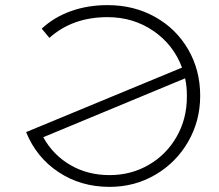

<svg xmlns="http://www.w3.org/2000/svg" viewBox="-20 -725 856 750"><path d="M585.5 -659C530.5 -689.7 468.7 -705 400 -705C348.7 -705 301 -697.2 257 -681.5C213 -665.8 175 -643 143 -613L173 -577C233 -631 308.7 -658 400 -658C467.3 -658 527.2 -640 579.5 -604C631.8 -568 669 -520.3 691 -461L82 -209C108.7 -143 151 -90.8 209 -52.5C267 -14.2 333.3 5 408 5C473.3 5 533 -10.8 587 -42.5C641 -74.2 683.7 -117.2 715 -171.5C746.3 -225.8 762 -285.7 762 -351C762 -417.7 746.3 -478 715 -532C683.7 -586 640.5 -628.3 585.5 -659ZM710 -352V-347C710 -289.7 696.7 -237.7 670 -191C643.3 -144.3 607 -107.7 561 -81C515 -54.3 464 -41 408 -41C350.7 -41 299.5 -54.2 254.5 -80.5C209.5 -106.8 174.3 -143 149 -189L703 -419C707.7 -398.3 710 -376 710 -352Z"/></svg>

Font: Montserrat Custom ExtraLight
Style: Regular
Weight: 300
Designer: Julieta Ulanovsky
Foundry: Julieta Ulanovsky
Version: Version 7.200